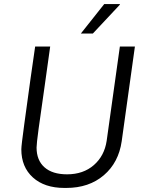

<svg xmlns="http://www.w3.org/2000/svg" viewBox="-20 -915 720 945"><path d="M227 -686Q208 -555 200 -493Q180 -355 170 -281Q160 -207 160 -189Q160 -126 199 -91.5Q238 -57 310 -57Q390 -57 442 -102.5Q494 -148 505 -222L570 -686H644L579 -220Q564 -115 491 -52.5Q418 10 306 10H297Q199 10 142 -41.5Q85 -93 85 -180Q85 -198 99.5 -304Q114 -410 130 -526L153 -686ZM570 -895V-892L437 -750H378L493 -895Z"/></svg>

Font: Chivo Light Italic
Style: Regular
Weight: 300
Italic angle: -8.05°
Designer: Hector Gatti
Foundry: Omnibus-Type
Version: Version 1.007